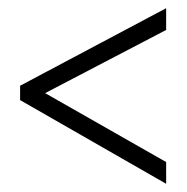

<svg xmlns="http://www.w3.org/2000/svg" viewBox="-20 -588 455 468"><path d="M385 -140V-193L90 -361L385 -515V-568L29 -379V-344Z"/></svg>

Font: Noto Sans Lao ExtraCondensed Light
Style: Regular
Weight: 300
Width: 2
Designer: Monotype Design Team
Foundry: Monotype Imaging Inc.
Version: Version 2.003